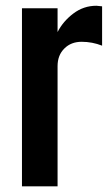

<svg xmlns="http://www.w3.org/2000/svg" viewBox="-20 -654 378 674"><path d="M318.4 -633.8Q319.8 -633.8 338.4 -631.8V-493.7Q303.7 -507.3 266.6 -507.3Q229.5 -507.3 206.1 -483.9Q182.1 -460.4 182.1 -421.9V0H57.1V-625H182.1V-541.5Q201.2 -579.1 237.3 -606.4Q273.4 -633.8 318.4 -633.8Z"/></svg>

Font: Oswald
Style: Book
Weight: 400
Designer: vernon adams
Foundry: vernon adams
Version: Version 1.000